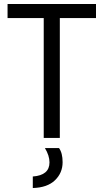

<svg xmlns="http://www.w3.org/2000/svg" viewBox="-20 -694 522 966"><path d="M463 -603H281V0H200V-603H18V-674H463ZM295 122Q295 176 256.5 213Q218 250 145 252V194Q229 188 229 123Q229 89 206 51H277Q295 76 295 122Z"/></svg>

Font: Hind Siliguri
Style: Regular
Weight: 400
Designer: Jyotish Sonowal
Foundry: Indian Type Foundry
Version: Version 1.001;PS 1.0;hotconv 1.0.86;makeotf.lib2.5.63406; tt